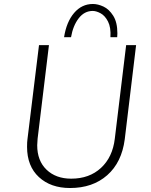

<svg xmlns="http://www.w3.org/2000/svg" viewBox="-20 -937 757 965"><path d="M169 -240Q167 -216 167 -207Q167 -129 214 -84Q261 -39 338 -39Q429 -39 487.5 -93Q546 -147 557 -240L614 -710H664L607 -237Q592 -121 519 -56.5Q446 8 332 8Q235 8 175.5 -47Q116 -102 116 -199Q116 -224 118 -237L176 -710H226ZM447 -917Q472 -917 500 -904Q528 -891 549 -858Q570 -825 570 -769L569 -750H535Q538 -799 523 -828.5Q508 -858 486 -870Q464 -882 446 -882Q404 -882 375.5 -845Q347 -808 337 -750H302Q314 -827 352.5 -872Q391 -917 447 -917Z"/></svg>

Font: Josefin Sans Light
Style: Italic
Weight: 300
Italic angle: -7°
Designer: Santiago Orozco
Foundry: Typemade
Version: Version 2.000